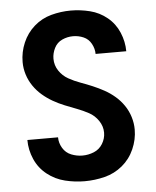

<svg xmlns="http://www.w3.org/2000/svg" viewBox="-53 -788 683 842"><g transform="rotate(-5 288.0 -367.5)"><path d="M286 8Q331 8 374.5 -3Q418 -14 452.5 -42.5Q487 -71 505.5 -113Q524 -155 524 -199Q524 -227 515.5 -254.5Q507 -282 491 -305.5Q475 -329 453.5 -347.5Q432 -366 407.5 -379.5Q383 -393 357 -404Q331 -415 304.5 -424.5Q278 -434 253 -448Q228 -462 212 -486Q196 -510 196 -539Q196 -563 207.5 -586Q219 -609 242 -619.5Q265 -630 290 -630Q314 -630 336 -620.5Q358 -611 370 -589Q382 -567 382 -544H517Q517 -586 500 -626.5Q483 -667 449.5 -694.5Q416 -722 374 -732.5Q332 -743 290 -743Q246 -743 203.5 -731.5Q161 -720 128 -691Q95 -662 77.5 -621Q60 -580 60 -536Q60 -508 68.5 -481Q77 -454 93 -430.5Q109 -407 130.5 -388.5Q152 -370 176.5 -356Q201 -342 227 -331.5Q253 -321 279.5 -311Q306 -301 331 -287.5Q356 -274 372.5 -249.5Q389 -225 389 -197Q389 -171 375 -148Q361 -125 336.5 -115Q312 -105 286 -105Q261 -105 237 -114.5Q213 -124 199.5 -146.5Q186 -169 186 -194Q186 -194 186 -194Q186 -194 186 -194H51Q51 -194 51 -194Q51 -194 51 -194Q51 -150 69 -109Q87 -68 122 -40.5Q157 -13 200 -2.5Q243 8 286 8Z"/></g></svg>

Font: Iosevka Sparkle Extrabold
Style: Regular
Weight: 800
Designer: Belleve Invis
Foundry: Belleve Invis
Version: Version 4.5.0; ttfautohint (v1.8.3)